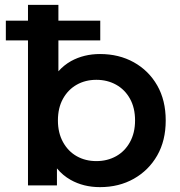

<svg xmlns="http://www.w3.org/2000/svg" viewBox="-20 -762 739 789"><path d="M391 7Q323 7 270 -23Q238 -41 214 -70V0H95V-596H4V-677H95V-742H220V-677H392V-596H220V-469Q242 -494 272 -511Q325 -540 391 -540Q469 -540 530 -506Q591 -472 626 -411Q661 -350 661 -267Q661 -184 626 -123Q591 -62 530 -27.5Q469 7 391 7ZM376 -100Q421 -100 457 -120Q493 -140 514 -178Q535 -216 535 -267Q535 -319 514 -356.5Q493 -394 457 -414Q421 -434 376 -434Q331 -434 295.5 -414Q260 -394 239 -356.5Q218 -319 218 -267Q218 -216 239 -178Q260 -140 295.5 -120Q331 -100 376 -100Z"/></svg>

Font: Montserrat Thin SemiBold
Style: Regular
Weight: 600
Version: Version 9.000